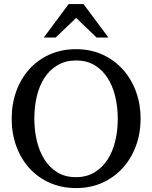

<svg xmlns="http://www.w3.org/2000/svg" viewBox="-20 -936 771 972"><path d="M576.2 -334Q576.2 -395 563 -449Q549.8 -502.9 523.4 -543.2Q497.1 -583.5 457.8 -606.7Q418.5 -629.9 366.2 -629.9Q312 -629.9 272 -606.4Q231.9 -583 205.6 -542.7Q179.2 -502.4 166.5 -449Q153.8 -395.5 153.8 -335.9Q153.8 -275.9 166.7 -221.9Q179.7 -168 205.8 -127.4Q231.9 -86.9 271.2 -63Q310.5 -39.1 363.8 -39.1Q418 -39.1 457.8 -63Q497.6 -86.9 523.9 -127.2Q550.3 -167.5 563.2 -220.9Q576.2 -274.4 576.2 -334ZM691.9 -335Q691.9 -262.2 668.5 -198.2Q645 -134.3 602.3 -86.7Q559.6 -39.1 499.5 -11.5Q439.5 16.1 366.2 16.1Q292.5 16.1 232.2 -10.5Q171.9 -37.1 128.9 -84.5Q85.9 -131.8 62.5 -196Q39.1 -260.3 39.1 -335.9Q39.1 -409.2 62 -473.1Q85 -537.1 127.4 -584.7Q169.9 -632.3 230.2 -659.7Q290.5 -687 365.2 -687Q439.5 -687 499.8 -659.2Q560.1 -631.3 602.8 -583.5Q645.5 -535.6 668.7 -471.7Q691.9 -407.7 691.9 -335ZM468.8 -746.1 365.7 -845.2 261.7 -746.1H201.7L327.6 -915.5H402.8L528.8 -746.1Z"/></svg>

Font: Charis SIL Am
Style: Regular
Weight: 400
Foundry: SIL International
Version: Version 5.000